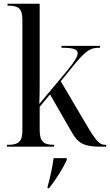

<svg xmlns="http://www.w3.org/2000/svg" viewBox="-20 -780 585 1021"><path d="M17 0H268V-10H265C213 -10 191 -27 191 -88V-212L246 -278L358 -83C396 -14 430 0 515 0H545V-10H541C516 -10 500 -17 453 -94L303 -348L383 -446C445 -519 466 -526 512 -526V-536H307V-526C368 -526 393 -519 393 -497C393 -481 379 -456 341 -409L189 -227C191 -266 191 -311 191 -349V-760H20V-750H24C78 -750 99 -734 99 -675V-85C99 -27 78 -10 24 -10H17ZM233 213V221H241C277 175 314 117 335 71V61H265C258 113 248 158 233 213Z"/></svg>

Font: Noto Serif Display SemiCondensed
Style: Regular
Weight: 400
Width: 4
Designer: Monotype Design Team
Foundry: Monotype Imaging Inc.
Version: Version 2.009